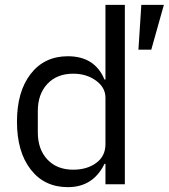

<svg xmlns="http://www.w3.org/2000/svg" viewBox="-20 -760 696 792"><path d="M260 12Q163 12 106.5 -61Q50 -134 50 -258Q50 -382 106.5 -455Q163 -528 260 -528Q371 -528 411 -432H415V-740H495V0H415V-84H411Q364 12 260 12ZM551 -555 563 -740H656L604 -555ZM282 -60Q339 -60 377 -88Q415 -116 415 -165V-357Q415 -399 376 -427.5Q337 -456 282 -456Q215 -456 175.5 -414Q136 -372 136 -302V-214Q136 -144 175.5 -102Q215 -60 282 -60Z"/></svg>

Font: Anuphan
Style: Regular
Weight: 400
Designer: Mike Abbink, Paul van der Laan, Pieter van Rosmalen, Mint Tantisuwanna
Foundry: Bold Monday; Cadson Demak
Version: Version 3.002;hotconv 1.0.109;makeotfexe 2.5.65596